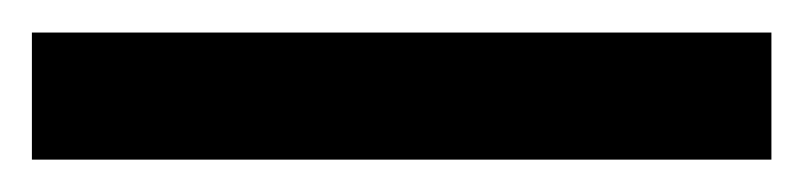

<svg xmlns="http://www.w3.org/2000/svg" viewBox="-21 -20 495 118"><path d="M453.1 78.1H-1.4V0H453.1Z"/></svg>

Font: Fast_Sans
Style: Regular
Weight: 400
Designer: Rasmus Andersson
Foundry: rsms
Version: Version 3.018;git-588b23468